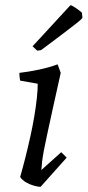

<svg xmlns="http://www.w3.org/2000/svg" viewBox="-20 -711 339 743"><path d="M126 -387 58 -399Q55 -411 55 -429Q90 -433 130.5 -441.5Q171 -450 203 -462L215 -429Q196 -345 183.5 -287Q171 -229 162.5 -190.5Q154 -152 149.5 -127.5Q145 -103 143 -86Q141 -69 140 -53L217 -122L238 -101L137 12Q127 12 111 7.5Q95 3 80.5 -5.5Q66 -14 58 -26Q68 -61 78 -100.5Q88 -140 97 -180.5Q106 -221 112.5 -259.5Q119 -298 122.5 -330.5Q126 -363 126 -387ZM124 -515 106 -532 144 -573 248 -686 253 -691Q256 -691 269 -683Q282 -675 297 -662L299 -642Q299 -641 291 -633.5Q283 -626 264.5 -612Q246 -598 215.5 -574.5Q185 -551 139 -517Z"/></svg>

Font: Labrada
Style: Italic
Weight: 400
Italic angle: -7°
Designer: Mercedes Jáuregui
Foundry: Omnibus-Type Team
Version: Version 1.000